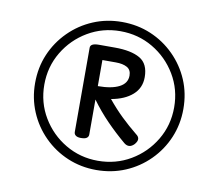

<svg xmlns="http://www.w3.org/2000/svg" viewBox="-67 -1293 817 718"><g transform="rotate(10 341.5 -934.0)"><path d="M341 -653Q283 -653 232 -674.5Q181 -696 142 -735Q103 -774 81.5 -825Q60 -876 60 -934Q60 -993 81.5 -1043.5Q103 -1094 142 -1133Q181 -1172 232 -1193.5Q283 -1215 341 -1215Q400 -1215 451 -1193.5Q502 -1172 541 -1133Q580 -1094 601.5 -1043.5Q623 -993 623 -934Q623 -876 601.5 -825Q580 -774 541 -735Q502 -696 451 -674.5Q400 -653 341 -653ZM341 -688Q409 -688 465 -721Q521 -754 554.5 -810Q588 -866 588 -934Q588 -1002 554.5 -1058Q521 -1114 465 -1147Q409 -1180 341 -1180Q274 -1180 218 -1147Q162 -1114 128.5 -1058Q95 -1002 95 -934Q95 -866 128.5 -810Q162 -754 218 -721Q274 -688 341 -688ZM264 -761Q251 -761 244.5 -766Q238 -771 238 -779V-1099Q238 -1116 270 -1116H331Q393 -1116 426.5 -1096.5Q460 -1077 460 -1026Q460 -985 430.5 -959Q401 -933 350 -924Q378 -890 405.5 -863.5Q433 -837 465 -811Q475 -804 476 -795Q477 -786 467 -774Q448 -754 428 -770Q390 -802 356 -837Q322 -872 293 -912V-779Q293 -771 286.5 -766Q280 -761 264 -761ZM293 -963Q345 -963 374 -978Q403 -993 403 -1022Q403 -1044 387 -1053Q371 -1062 344 -1062H293Z"/></g></svg>

Font: Playwrite FR Moderne Light
Style: Regular
Weight: 300
Version: Version 1.002